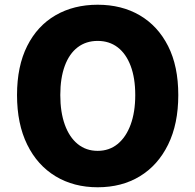

<svg xmlns="http://www.w3.org/2000/svg" viewBox="-20 -778 826 812"><path d="M393 14Q292 14 215 -32.5Q138 -79 95 -166.5Q52 -254 52 -376Q52 -498 95 -583.5Q138 -669 215 -713.5Q292 -758 393 -758Q495 -758 571.5 -713Q648 -668 691 -583Q734 -498 734 -376Q734 -254 691 -166.5Q648 -79 571.5 -32.5Q495 14 393 14ZM393 -140Q442 -140 477.5 -169Q513 -198 532.5 -251Q552 -304 552 -376Q552 -448 532.5 -499.5Q513 -551 477.5 -578Q442 -605 393 -605Q344 -605 308.5 -578Q273 -551 254 -499.5Q235 -448 235 -376Q235 -304 254 -251Q273 -198 308.5 -169Q344 -140 393 -140Z"/></svg>

Font: Noto Sans SC Thin Black
Style: Regular
Weight: 900
Version: Version 2.004-H2;hotconv 1.0.118;makeotfexe 2.5.65603